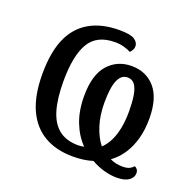

<svg xmlns="http://www.w3.org/2000/svg" viewBox="-107 -654 795 792"><g transform="rotate(20 291.0 -258.0)"><path d="M484 30Q457 30 428 22Q399 14 371 -2Q352 4 330.5 7Q309 10 284 10Q211 10 158.5 -20.5Q106 -51 78 -112.5Q50 -174 50 -268Q50 -362 76.5 -423Q103 -484 156.5 -515Q210 -546 288 -546Q337 -546 354.5 -534Q372 -522 372 -505Q372 -496 367.5 -488.5Q363 -481 358 -476Q345 -483 327 -488Q309 -493 288 -493Q208 -493 175 -437Q142 -381 142 -269Q142 -193 157 -142.5Q172 -92 204.5 -66.5Q237 -41 289 -41Q296 -41 302.5 -42Q309 -43 315 -44Q282 -77 262.5 -126.5Q243 -176 243 -241Q243 -334 283 -379Q323 -424 386 -424Q450 -424 489 -379Q528 -334 528 -244Q528 -196 517 -156Q506 -116 485.5 -85Q465 -54 436 -33Q448 -27 462 -24Q476 -21 491 -21Q509 -21 520 -26Q531 -31 539 -40Q546 -37 550.5 -30.5Q555 -24 555 -15Q555 4 537 17Q519 30 484 30ZM383 -70Q401 -87 413.5 -112Q426 -137 432.5 -170Q439 -203 439 -244Q439 -282 434.5 -311.5Q430 -341 418.5 -357.5Q407 -374 386 -374Q366 -374 353.5 -357.5Q341 -341 336 -311.5Q331 -282 331 -242Q331 -189 345 -144.5Q359 -100 383 -70Z"/></g></svg>

Font: Noto Serif SemiCondensed
Style: Regular
Weight: 400
Width: 4
Designer: Monotype Design Team
Foundry: Monotype Imaging Inc.
Version: Version 2.013